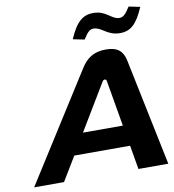

<svg xmlns="http://www.w3.org/2000/svg" viewBox="-95 -973 960 1057"><g transform="rotate(-10 385.5 -445.0)"><path d="M389 -598 10 0H177L258 -134H570L593 0H760L636 -599C625 -651 597 -679 530 -679C462 -679 422 -651 389 -598ZM327 -250 481 -506C486 -515 491 -517 495 -517C500 -517 505 -515 506 -506L550 -250ZM361 -766 425 -753C452 -796 465 -804 484 -804C529 -804 551 -754 624 -754C684 -754 719 -787 758 -877L695 -890C668 -847 654 -837 635 -837C590 -837 570 -889 496 -889C441 -889 401 -860 361 -766Z"/></g></svg>

Font: LT Wave Bold
Style: Italic
Weight: 700
Designer: Daniel Lyons
Version: Version 2.5 (Glyphs App)